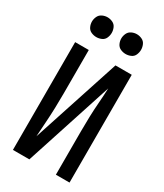

<svg xmlns="http://www.w3.org/2000/svg" viewBox="-233 -1046 967 1134"><g transform="rotate(30 250.0 -479.0)"><path d="M57 0H169L363 -596Q361 -546 357 -495.5Q353 -445 351.5 -395Q350 -345 350 -294V0H443V-735H332L137 -139Q140 -189 143.5 -239.5Q147 -290 148.5 -340.5Q150 -391 150 -441V-735H57ZM150 -823Q168 -823 185 -830.5Q202 -838 209.5 -855Q217 -872 217 -890Q217 -908 209.5 -925Q202 -942 185 -950Q168 -958 150 -958Q132 -958 115 -950Q98 -942 90 -925Q82 -908 82 -890Q82 -872 90 -855Q98 -838 115 -830.5Q132 -823 150 -823ZM350 -823Q368 -823 385 -830.5Q402 -838 409.5 -855Q417 -872 417 -890Q417 -908 409.5 -925Q402 -942 385 -950Q368 -958 350 -958Q332 -958 315 -950Q298 -942 290 -925Q282 -908 282 -890Q282 -872 290 -855Q298 -838 315 -830.5Q332 -823 350 -823Z"/></g></svg>

Font: Iosevka SS08 Medium
Style: Regular
Weight: 500
Monospace: yes
Designer: Belleve Invis
Foundry: Belleve Invis
Version: Version 3.4.3; ttfautohint (v1.8.3)